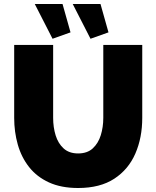

<svg xmlns="http://www.w3.org/2000/svg" viewBox="-20 -935 783 961"><path d="M371 6Q286 6 225 -22Q164 -50 125.5 -99Q87 -148 69 -211.5Q51 -275 51 -345V-710H246V-345Q246 -298 258.5 -257.5Q271 -217 298.5 -192Q326 -167 371 -167Q417 -167 444.5 -192.5Q472 -218 484.5 -258.5Q497 -299 497 -345V-710H692V-345Q692 -246 657.5 -166.5Q623 -87 552 -40.5Q481 6 371 6ZM344 -915H483L523 -773L433 -741ZM154 -915H293L333 -773L243 -741Z"/></svg>

Font: Raleway Black
Style: Regular
Weight: 900
Designer: Matt McInerney, Pablo Impallari, Rodrigo Fuenzalida
Foundry: Matt McInerney, Pablo Impallari, Rodrigo Fuenzalida
Version: Version 4.026